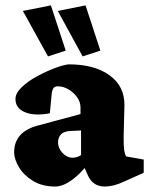

<svg xmlns="http://www.w3.org/2000/svg" viewBox="-20 -681 551 709"><path d="M183.6 7.8Q135.7 7.8 101.6 -13.2Q67.4 -34.2 49.8 -64Q32.2 -93.8 32.2 -118.2Q32.2 -156.2 54.2 -181.2Q76.2 -206.1 121.1 -217.8L277.3 -259.8V-284.2Q277.3 -303.7 265.1 -321.3Q252.9 -338.9 233.4 -350.6Q213.9 -362.3 193.4 -362.3Q182.6 -362.3 177.7 -356Q172.9 -349.6 170.9 -335L164.1 -262.7Q107.4 -252 72.3 -266.6Q37.1 -281.2 37.1 -315.4Q37.1 -336.9 60.1 -358.9Q83 -380.9 116.2 -398.9Q149.4 -417 181.6 -429.2Q213.9 -441.4 233.4 -443.4Q329.1 -443.4 384.8 -402.8Q440.4 -362.3 439.5 -292L436.5 -173.8Q436.5 -140.6 438.5 -127Q440.4 -113.3 445.3 -103.5L510.7 -91.8V-43L436.5 -9.8Q418 -1 400.4 3.4Q382.8 7.8 366.2 7.8Q322.3 7.8 303.7 -35.2L282.2 -84L306.6 -78.1Q277.3 -39.1 244.6 -15.6Q211.9 7.8 183.6 7.8ZM248 -98.6Q255.9 -98.6 264.2 -101.1Q272.5 -103.5 279.3 -108.4V-199.2L240.2 -197.3Q215.8 -196.3 205.1 -184.6Q194.3 -172.9 194.3 -155.3Q194.3 -133.8 210.9 -116.2Q227.5 -98.6 248 -98.6ZM285.2 -472.7 193.4 -640.6 295.9 -661.1 350.6 -494.1ZM157.2 -472.7 64.5 -640.6 168 -661.1 222.7 -494.1Z"/></svg>

Font: Crimson Pro Black
Style: Regular
Weight: 900
Designer: Jacques Le Bailly
Foundry: Baron von Fonthausen
Version: Version 1.003